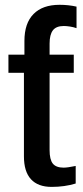

<svg xmlns="http://www.w3.org/2000/svg" viewBox="-20 -750 336 779"><path d="M287.1 -5.4Q242.2 8.3 189.5 8.3Q134.3 8.3 105.7 -22.7Q77.1 -53.7 77.1 -115.7V-454.6H14.2V-528.3H79.1V-584Q79.1 -655.8 116 -693.1Q152.8 -730.5 221.7 -730.5Q257.8 -730.5 290.5 -723.1V-635.7Q278.3 -640.1 263.9 -642.3Q249.5 -644.5 238.8 -644.5Q208 -644.5 194.6 -627Q181.2 -609.4 181.2 -573.2V-528.3H279.3V-454.6H181.2V-141.1Q181.2 -102.5 194.3 -86.2Q207.5 -69.8 238.3 -69.8Q253.9 -69.8 287.1 -76.7Z"/></svg>

Font: Arimo Medium
Style: Regular
Weight: 500
Designer: Steve Matteson
Foundry: Monotype Imaging Inc.
Version: Version 1.33